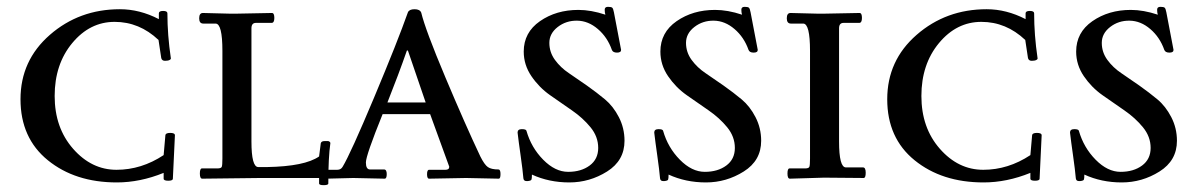

<svg xmlns="http://www.w3.org/2000/svg" viewBox="-20 -521 3502 562"><path d="M331 -494Q389 -494 445 -465V-482Q445 -489 457.5 -489Q470 -489 470 -482Q470 -419 480 -351Q481 -348 476.5 -345.5Q472 -343 463 -343Q454 -343 452 -351L444 -404Q388 -457 315.5 -457Q243 -457 191.5 -395Q140 -333 140 -240Q140 -147 194 -85.5Q248 -24 321 -24Q394 -24 459 -67L464 -124Q464 -132 478 -132Q492 -132 492 -125L486 2Q486 8 472.5 8Q459 8 459 2V-15Q390 13 322 13Q200 13 120 -52Q40 -117 40 -230.5Q40 -344 126 -419Q212 -494 331 -494Z M574 -483 653 -481Q664 -481 672 -481L776 -483Q783 -483 783 -468.5Q783 -454 775 -454H729Q716 -454 716 -438V-107Q716 -32 736 -32H762Q872 -34 914 -63L919 -102Q921 -108 929.5 -108Q938 -108 941 -108Q947 -106 947 -102Q941 -60 941 16Q941 21 927.5 21Q914 21 914 16V0H742L572 2Q565 2 565 -13Q565 -28 571 -28H616Q627 -28 629 -32.5Q631 -37 631 -57V-372Q631 -452 611 -452H575Q563 -452 563 -467.5Q563 -483 574 -483Z M1014 0 935 2Q928 2 928 -11Q928 -24 935 -24H967Q978 -24 983 -33Q1006 -71 1075 -235.5Q1144 -400 1174 -485Q1178 -494 1193.5 -494Q1209 -494 1213 -484Q1225 -434 1283.5 -295Q1342 -156 1386 -63Q1398 -39 1408 -32Q1418 -25 1439 -25Q1445 -25 1445 -11.5Q1445 2 1440 2L1344 0L1236 2Q1230 2 1230 -11Q1230 -24 1236 -24H1284Q1295 -24 1295 -33Q1295 -34 1239 -187H1100Q1051 -66 1051 -45.5Q1051 -25 1063 -25H1104Q1112 -25 1112 -11.5Q1112 2 1106 2ZM1226 -221Q1223 -230 1174 -373H1171Q1147 -304 1114 -221Z M1777 -485 1798 -375Q1798 -367 1786 -367Q1774 -367 1771 -375Q1758 -412 1730 -436Q1702 -460 1669.5 -460.5Q1637 -461 1612.5 -442Q1588 -423 1588 -395.5Q1588 -368 1604.5 -345.5Q1621 -323 1645 -307Q1669 -291 1698 -270.5Q1727 -250 1751 -230Q1775 -210 1791.5 -178Q1808 -146 1808 -109Q1808 -51 1757 -19Q1706 13 1646.5 13Q1587 13 1537 -10Q1537 2 1535.5 5Q1534 8 1525 9H1521Q1513 9 1512 1Q1510 -23 1504 -65Q1498 -107 1495 -133Q1495 -143 1507.5 -143Q1520 -143 1521 -138Q1535 -89 1570 -53.5Q1605 -18 1643 -18Q1681 -18 1706 -36.5Q1731 -55 1731 -88Q1731 -121 1708.5 -148.5Q1686 -176 1654 -198Q1622 -220 1590 -242.5Q1558 -265 1535.5 -298Q1513 -331 1513 -370Q1513 -426 1560.5 -459Q1608 -492 1673 -492Q1710 -492 1752 -478Q1750 -484 1750 -492.5Q1750 -501 1759.5 -501Q1769 -501 1772 -498.5Q1775 -496 1777 -485Z M2177 -485 2198 -375Q2198 -367 2186 -367Q2174 -367 2171 -375Q2158 -412 2130 -436Q2102 -460 2069.5 -460.5Q2037 -461 2012.5 -442Q1988 -423 1988 -395.5Q1988 -368 2004.5 -345.5Q2021 -323 2045 -307Q2069 -291 2098 -270.5Q2127 -250 2151 -230Q2175 -210 2191.5 -178Q2208 -146 2208 -109Q2208 -51 2157 -19Q2106 13 2046.5 13Q1987 13 1937 -10Q1937 2 1935.5 5Q1934 8 1925 9H1921Q1913 9 1912 1Q1910 -23 1904 -65Q1898 -107 1895 -133Q1895 -143 1907.5 -143Q1920 -143 1921 -138Q1935 -89 1970 -53.5Q2005 -18 2043 -18Q2081 -18 2106 -36.5Q2131 -55 2131 -88Q2131 -121 2108.5 -148.5Q2086 -176 2054 -198Q2022 -220 1990 -242.5Q1958 -265 1935.5 -298Q1913 -331 1913 -370Q1913 -426 1960.5 -459Q2008 -492 2073 -492Q2110 -492 2152 -478Q2150 -484 2150 -492.5Q2150 -501 2159.5 -501Q2169 -501 2172 -498.5Q2175 -496 2177 -485Z M2294 -483 2373 -481Q2384 -481 2392 -481L2496 -483Q2503 -483 2503 -468.5Q2503 -454 2495 -454H2449Q2436 -454 2436 -438V-107Q2436 -31 2456 -31H2506Q2514 -31 2514 -15.5Q2514 0 2508 0L2392 -1L2292 2Q2285 2 2285 -13Q2285 -28 2291 -28H2336Q2347 -28 2349 -32.5Q2351 -37 2351 -57V-372Q2351 -452 2331 -452H2295Q2283 -452 2283 -467.5Q2283 -483 2294 -483Z M2868 -494Q2926 -494 2982 -465V-482Q2982 -489 2994.5 -489Q3007 -489 3007 -482Q3007 -419 3017 -351Q3018 -348 3013.5 -345.5Q3009 -343 3000 -343Q2991 -343 2989 -351L2981 -404Q2925 -457 2852.5 -457Q2780 -457 2728.5 -395Q2677 -333 2677 -240Q2677 -147 2731 -85.5Q2785 -24 2858 -24Q2931 -24 2996 -67L3001 -124Q3001 -132 3015 -132Q3029 -132 3029 -125L3023 2Q3023 8 3009.5 8Q2996 8 2996 2V-15Q2927 13 2859 13Q2737 13 2657 -52Q2577 -117 2577 -230.5Q2577 -344 2663 -419Q2749 -494 2868 -494Z M3394 -485 3415 -375Q3415 -367 3403 -367Q3391 -367 3388 -375Q3375 -412 3347 -436Q3319 -460 3286.5 -460.5Q3254 -461 3229.5 -442Q3205 -423 3205 -395.5Q3205 -368 3221.5 -345.5Q3238 -323 3262 -307Q3286 -291 3315 -270.5Q3344 -250 3368 -230Q3392 -210 3408.5 -178Q3425 -146 3425 -109Q3425 -51 3374 -19Q3323 13 3263.5 13Q3204 13 3154 -10Q3154 2 3152.5 5Q3151 8 3142 9H3138Q3130 9 3129 1Q3127 -23 3121 -65Q3115 -107 3112 -133Q3112 -143 3124.5 -143Q3137 -143 3138 -138Q3152 -89 3187 -53.5Q3222 -18 3260 -18Q3298 -18 3323 -36.5Q3348 -55 3348 -88Q3348 -121 3325.5 -148.5Q3303 -176 3271 -198Q3239 -220 3207 -242.5Q3175 -265 3152.5 -298Q3130 -331 3130 -370Q3130 -426 3177.5 -459Q3225 -492 3290 -492Q3327 -492 3369 -478Q3367 -484 3367 -492.5Q3367 -501 3376.5 -501Q3386 -501 3389 -498.5Q3392 -496 3394 -485Z"/></svg>

Font: Sedan SC
Style: Regular
Weight: 400
Designer: Sebastian Salazar
Foundry: Sebastian Salazar
Version: Version 1.001